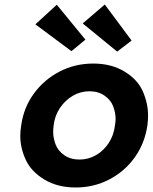

<svg xmlns="http://www.w3.org/2000/svg" viewBox="-20 -822 677 852"><path d="M316 10Q235 10 176.5 -25.5Q118 -61 94 -113.5Q70 -166 70 -219Q70 -241 74 -265Q85 -345 130.5 -407Q176 -469 244.5 -504.5Q313 -540 394 -540Q474 -540 532.5 -504.5Q591 -469 614 -416Q637 -363 637 -310Q637 -288 634 -265Q622 -185 577.5 -123Q533 -61 464.5 -25.5Q396 10 316 10ZM333 -114Q372 -114 406 -133.5Q440 -153 462.5 -187.5Q485 -222 490 -265Q493 -281 493 -295Q493 -321 482.5 -349.5Q472 -378 444 -397.5Q416 -417 377 -417Q337 -417 303 -397Q269 -377 246 -343Q223 -309 218 -265Q216 -250 216 -236Q216 -210 226.5 -181.5Q237 -153 265 -133.5Q293 -114 333 -114ZM500 -593 347 -718 445 -802 564 -642ZM297 -595 137 -714 232 -801 359 -646Z"/></svg>

Font: Lexend SemBd
Style: Italic
Weight: 600
Italic angle: -8.13011°
Designer: Bonnie Shaver-Troup, Thomas Jockin
Foundry: Lexend
Version: Version 1.007